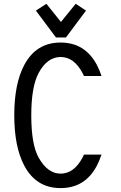

<svg xmlns="http://www.w3.org/2000/svg" viewBox="-20 -962 626 992"><path d="M424.3 -907.2 320.8 -768.6H269L165.5 -907.2L219.7 -942.4L294.9 -848.6L371.1 -942.4ZM504.4 -163.1Q493.2 -130.4 480.5 -106Q419.9 9.8 293 9.8Q167 9.8 105.5 -106Q53.7 -203.6 53.7 -366.2Q53.7 -529.3 105.5 -626.5Q167 -742.2 293 -742.2Q419.4 -742.2 480.5 -626.5Q495.6 -597.7 504.4 -569.3H413.6Q410.2 -577.6 406.2 -585Q362.3 -667.5 293 -667.5Q224.1 -667.5 179.7 -585Q141.6 -514.2 141.6 -366.2Q141.6 -215.3 179.7 -147.5Q226.1 -64.9 293 -64.9Q362.3 -64.9 406.2 -147.5Q410.2 -154.8 413.6 -163.1Z"/></svg>

Font: Consola Mono
Style: Book
Weight: 400
Monospace: yes
Designer: Wojciech Kalinowski "wmk69" (wmk69@o2.pl)
Foundry: Wojciech Kalinowski "wmk69" (wmk69@o2.pl)
Version: Version 2.1.0